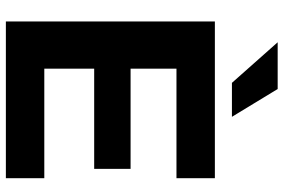

<svg xmlns="http://www.w3.org/2000/svg" viewBox="-176 -790 966 654"><g transform="rotate(90 307.0 -463.0)"><path d="M586.9 0H53.2V-711.9H586.9V-581.1H213.9V-424.8H555.2V-300.8H213.9V-130.9H586.9ZM377.9 -770H262.2L124 -925.8H283.2Z"/></g></svg>

Font: Creato Display ExtraBold
Style: Regular
Weight: 800
Version: Version 1.000